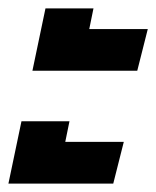

<svg xmlns="http://www.w3.org/2000/svg" viewBox="-28 -490 371 456"><path d="M49 -322 80 -470H194L184 -421H323L298 -322ZM-8 -54 23 -202H137L127 -153H266L241 -54Z"/></svg>

Font: Kanit Medium
Style: Italic
Weight: 500
Italic angle: -12°
Designer: Katatrad Team
Foundry: CadsonDemak
Version: Version 2.000; ttfautohint (v1.8.3)